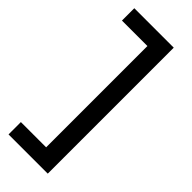

<svg xmlns="http://www.w3.org/2000/svg" viewBox="-286 -803 957 957"><g transform="rotate(45 192.5 -325.0)"><path d="M20 119V32Q52 32 88.2 32Q124.5 32 174 32H244L198 101.5Q198 41.5 198 -14Q198 -69.5 198 -137V-516.5Q198 -583 198 -637.8Q198 -692.5 198 -751L238 -682H168Q127 -682 90.2 -682Q53.5 -682 18.5 -682V-769H296.5Q296.5 -710.5 296.5 -656Q296.5 -601.5 296.5 -535V-119Q296.5 -52 296.5 3.8Q296.5 59.5 296.5 119Z"/></g></svg>

Font: Commissioner Thin Medium
Style: Regular
Weight: 500
Version: Version 1.000